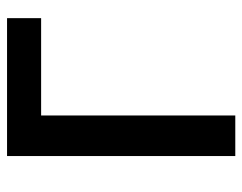

<svg xmlns="http://www.w3.org/2000/svg" viewBox="-92 -602 694 550"><g transform="rotate(-90 255.0 -327.0)"><path d="M83 0V-653.8H478V-556.2H199.2V0Z"/></g></svg>

Font: Toshiba Sans Medium
Style: Regular
Weight: 500
Designer: Paul D. Hunt
Foundry: Toshiba Corporation
Version: Version 2.020;PS 2.0;hotconv 1.0.86;makeotf.lib2.5.63406